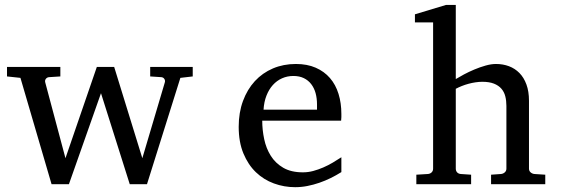

<svg xmlns="http://www.w3.org/2000/svg" viewBox="-20 -757 2384 789"><path d="M721.2 -437 584 0H513.2L395 -374L263.2 0H191.9L64 -437L8.8 -442.9V-481.9H228V-442.9L181.2 -439.9Q172.9 -439 168.2 -432.6Q163.6 -426.3 166 -418L249 -106.9L377.9 -481.9H449.2L564.9 -106.9L657.2 -418Q659.7 -425.8 655.5 -432.4Q651.4 -439 643.1 -439.9L597.2 -442.9V-481.9H772V-442.9Z M1382.8 -49.8Q1361.8 -36.6 1339.1 -25.4Q1316.4 -14.2 1292.2 -5.9Q1268.1 2.4 1243.2 7.3Q1218.3 12.2 1192.9 12.2Q1147.5 12.2 1105.5 -3.2Q1063.5 -18.6 1031.5 -49.3Q999.5 -80.1 980.2 -126.7Q960.9 -173.3 960.9 -235.8Q960.9 -294.4 978.5 -342Q996.1 -389.6 1027.3 -423.6Q1058.6 -457.5 1101.6 -475.8Q1144.5 -494.1 1195.8 -494.1Q1242.2 -494.1 1277.3 -478.8Q1312.5 -463.4 1335.9 -436.3Q1359.4 -409.2 1371.1 -371.3Q1382.8 -333.5 1382.8 -289.1V-275.9Q1382.8 -268.1 1381.8 -261.2H1057.6Q1057.6 -223.1 1065.7 -185.1Q1073.7 -147 1092.8 -116.7Q1111.8 -86.4 1144 -67.6Q1176.3 -48.8 1224.6 -48.8Q1246.1 -48.8 1267.1 -54.4Q1288.1 -60.1 1308.3 -68.8Q1328.6 -77.6 1347.2 -88.6Q1365.7 -99.6 1382.8 -110.8ZM1282.7 -328.1Q1282.7 -353 1276.9 -374.3Q1271 -395.5 1259 -411.1Q1247.1 -426.8 1228.8 -435.8Q1210.4 -444.8 1185.5 -444.8Q1160.6 -444.8 1139.2 -435.3Q1117.7 -425.8 1101.3 -407.7Q1085 -389.6 1075 -364Q1064.9 -338.4 1063 -306.2H1282.7Z M1998 0V-39.1L2039.1 -42Q2047.9 -43 2054.4 -48.8Q2061 -54.7 2061 -64V-321.8Q2061 -343.3 2056.4 -361.3Q2051.8 -379.4 2040.3 -392.6Q2028.8 -405.8 2009.8 -413.3Q1990.7 -420.9 1961.9 -420.9Q1948.7 -420.9 1934.1 -418.7Q1919.4 -416.5 1905 -412.6Q1890.6 -408.7 1877.2 -403.3Q1863.8 -397.9 1853 -392.1V-64Q1853 -54.7 1858.4 -48.8Q1863.8 -43 1873 -42L1916 -39.1V0H1690.9V-39.1L1738.8 -42Q1748 -43 1753.9 -48.8Q1759.8 -54.7 1759.8 -64V-665H1685.1V-698.2L1813 -736.8H1853V-432.1Q1866.7 -440.4 1886.7 -451.2Q1906.7 -461.9 1929.4 -471.4Q1952.1 -481 1975.3 -487.5Q1998.5 -494.1 2018.1 -494.1Q2046.9 -494.1 2071.5 -484.9Q2096.2 -475.6 2114.5 -457Q2132.8 -438.5 2143.3 -409.9Q2153.8 -381.3 2153.8 -342.8V-64Q2153.8 -54.7 2160.4 -48.8Q2167 -43 2175.8 -42L2220.7 -39.1V0Z"/></svg>

Font: BabelStone Ogham Fixed
Style: Regular
Weight: 400
Monospace: yes
Designer: Andrew West
Foundry: BabelStone
Version: Version 2.02 March 14, 2022